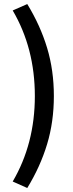

<svg xmlns="http://www.w3.org/2000/svg" viewBox="-20 -754 364 952"><path d="M43 146Q152.8 -41 152.8 -277.8Q152.8 -515.1 43 -702.1L115.2 -733.9Q180.2 -627.4 213.6 -516.4Q247.1 -405.3 247.1 -277.8Q247.1 -150.4 213.6 -39.3Q180.2 71.8 115.2 178.2Z"/></svg>

Font: Source Sans Pro Semibold
Style: Regular
Weight: 600
Designer: Paul D. Hunt
Foundry: Adobe Systems Incorporated
Version: Version 2.020;PS 2.0;hotconv 1.0.86;makeotf.lib2.5.63406